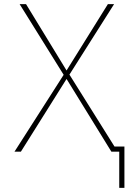

<svg xmlns="http://www.w3.org/2000/svg" viewBox="-20 -734 640 929"><path d="M582 -25V175H557V0H531H519L302 -352L81 0H50L288 -372L75 -714H106L302 -393L502 -714H532L316 -373L534 -25Z"/></svg>

Font: Noto Sans Mono UI Thin
Style: Regular
Weight: 250
Monospace: yes
Designer: Monotype Design team
Foundry: Monotype Imaging Inc.
Version: Version 1.000